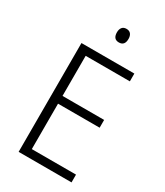

<svg xmlns="http://www.w3.org/2000/svg" viewBox="-222 -1002 938 1091"><g transform="rotate(30 247.0 -456.0)"><path d="M438 0H91V-714H438V-663H148V-400H421V-349H148V-51H438ZM273 -912Q292 -912 301.5 -900Q311 -888 311 -868Q311 -823 273 -823Q235 -823 235 -868Q235 -888 244.5 -900Q254 -912 273 -912Z"/></g></svg>

Font: Noto Sans Sinhala UI SemiCondensed Light
Style: Regular
Weight: 300
Width: 4
Designer: Jelle Bosma - Monotype Design Team
Foundry: Monotype Imaging Inc.
Version: Version 2.006; ttfautohint (v1.8.4.7-5d5b)